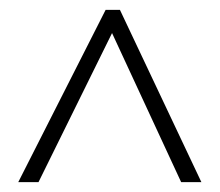

<svg xmlns="http://www.w3.org/2000/svg" viewBox="-20 -733 445 389"><path d="M17 -364 194 -713H223L388 -364H347L207 -666L58 -364Z"/></svg>

Font: Noto Sans Lao ExtraCondensed ExtraLight
Style: Regular
Weight: 200
Width: 2
Designer: Monotype Design Team
Foundry: Monotype Imaging Inc.
Version: Version 2.003; ttfautohint (v1.8.4.7-5d5b)